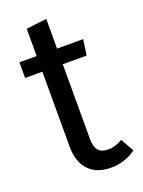

<svg xmlns="http://www.w3.org/2000/svg" viewBox="-130 -720 591 795"><g transform="rotate(-20 165.0 -322.5)"><path d="M330 -23Q280 13 220 13Q156 13 121.5 -24Q87 -61 87 -128V-458H11V-527H87V-647L177 -658V-527H292L282 -458H177V-129Q177 -95 190.5 -78.5Q204 -62 234 -62Q265 -62 297 -81Z"/></g></svg>

Font: Fira Sans Condensed
Style: Regular
Weight: 400
Width: 3
Designer: bBox Type GmbH & Carrois Corporate GbR & Edenspiekermann AG
Foundry: bBox Type GmbH & Carrois Corporate GbR & Edenspiekermann AG
Version: Version 4.301